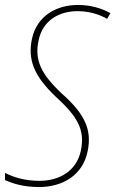

<svg xmlns="http://www.w3.org/2000/svg" viewBox="-28 -744 465 774"><path d="M129 10C224 10 305 -37 325 -133C344 -221 313 -286 221 -367C137 -446 110 -502 128 -583C145 -663 212 -699 284 -699C329 -699 368 -688 404 -668L417 -691C381 -711 337 -724 286 -724C201 -724 121 -681 101 -588C83 -505 108 -438 197 -354C283 -275 316 -222 298 -137C281 -55 212 -15 131 -15C73 -15 28 -29 -8 -47V-18C24 -4 67 10 129 10Z"/></svg>

Font: Noto Sans Condensed Thin
Style: Italic
Weight: 100
Width: 3
Italic angle: -12°
Designer: Monotype Design Team
Foundry: Monotype Imaging Inc.
Version: Version 2.013